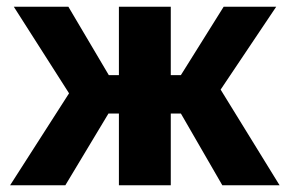

<svg xmlns="http://www.w3.org/2000/svg" viewBox="-20 -550 860 570"><path d="M10 0 185 -273 21 -530H183L303 -327H333V-530H487V-327H517L644 -530H800L635 -284L810 0H640L517 -213H487V0H333V-213H302L174 0Z"/></svg>

Font: Golos Text VF
Style: Regular
Weight: 400
Designer: A.Korolkova, Vitaly Kuzmin
Foundry: ParaType Ltd
Version: Version 2.003